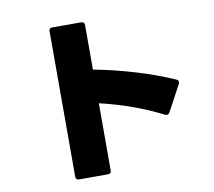

<svg xmlns="http://www.w3.org/2000/svg" viewBox="-89 -900 1178 1055"><g transform="rotate(-10 500.0 -372.0)"><path d="M795 -216C806 -211 815 -213 821 -224L899 -369C901 -373 902 -377 902 -380C902 -387 898 -392 891 -395C765 -451 599 -501 448 -529V-777C448 -790 442 -796 429 -796H269C256 -796 250 -790 250 -777V33C250 46 256 52 269 52H429C442 52 448 46 448 33V-341C567 -314 690 -270 795 -216Z"/></g></svg>

Font: LINE Seed JP_OTF ExtraBold
Style: Regular
Weight: 800
Designer: LY Corporation & Fontrix & Fontworks
Version: Version 1.013